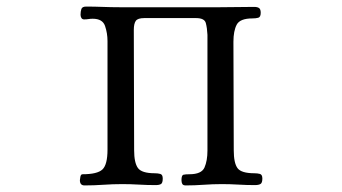

<svg xmlns="http://www.w3.org/2000/svg" viewBox="-20 -562 1040 584"><path d="M778 -19Q778 -6 772.5 -2.5Q767 1 755 1Q730 1 705 -0.5Q680 -2 655 -2Q627 -2 599.5 0Q572 2 545 2Q537 2 534.5 -2.5Q532 -7 532 -14Q532 -29 538 -30.5Q544 -32 556 -32Q593 -32 602 -52.5Q611 -73 611 -104V-456Q610 -477 606 -492Q602 -507 576 -507H419Q399 -507 393 -498.5Q387 -490 387 -471Q387 -380 387.5 -288.5Q388 -197 388 -105Q388 -67 399.5 -51Q411 -35 451 -35Q460 -35 467.5 -33Q475 -31 475 -19Q475 -6 470 -2.5Q465 1 453 1Q428 1 402.5 -0.5Q377 -2 352 -2Q323 -2 294.5 0Q266 2 237 2Q223 2 223 -14Q223 -17 224.5 -24.5Q226 -32 231 -32Q276 -32 291.5 -46.5Q307 -61 307 -107V-437Q307 -461 299.5 -483Q292 -505 262 -505Q255 -505 249 -504Q243 -503 236 -503Q230 -503 227.5 -507.5Q225 -512 225 -517Q225 -527 227.5 -534.5Q230 -542 242 -542Q267 -542 292.5 -541Q318 -540 343 -540H650Q676 -540 701.5 -540.5Q727 -541 753 -541Q763 -541 768 -537.5Q773 -534 773 -523Q773 -510 765.5 -508Q758 -506 748 -506Q710 -506 700 -487Q690 -468 690 -435Q690 -353 690.5 -270.5Q691 -188 691 -105Q691 -66 702.5 -50.5Q714 -35 754 -35Q763 -35 770.5 -33Q778 -31 778 -19Z"/></svg>

Font: Kaisei HarunoUmi
Style: Regular
Weight: 400
Designer: Font-Kai, 金井和夫
Foundry: KAZUO KANAI
Version: Version 5.003